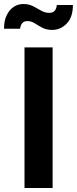

<svg xmlns="http://www.w3.org/2000/svg" viewBox="-29 -936 383 956"><path d="M93 -700H233V0H93ZM231 -787Q202 -787 181.5 -798Q161 -809 144 -820Q127 -831 107 -831Q76 -831 71 -793H-9Q-9 -833 4.5 -860.5Q18 -888 39.5 -902Q61 -916 87 -916Q115 -916 136 -905Q157 -894 176 -883Q195 -872 216 -872Q234 -872 243 -882Q252 -892 254 -911H334Q334 -850 303 -818.5Q272 -787 231 -787Z"/></svg>

Font: Moderustic SemiBold
Style: Regular
Weight: 600
Designer: Tural Alisoy
Foundry: TAFT Foundry
Version: Version 2.120